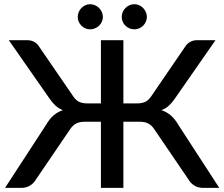

<svg xmlns="http://www.w3.org/2000/svg" viewBox="-20 -916 1094 936"><path d="M1049 0H971.5Q946 0 927.8 -11.2Q909.5 -22.5 898.5 -41.5L734.5 -282.5Q721 -304 704 -313.2Q687 -322.5 661.5 -322.5H581.5V0H472V-322.5H392.5Q367 -322.5 350 -313.2Q333 -304 319.5 -282.5L155.5 -41.5Q144.5 -22.5 126.2 -11.2Q108 0 82.5 0H4.5L205 -308Q221.5 -336.5 241.2 -353.5Q261 -370.5 286.5 -379Q265 -387.5 249.8 -401.8Q234.5 -416 220 -437.5L23 -720H115Q132.5 -720 148 -711Q163.5 -702 172.5 -686L335.5 -448.5Q350 -426.5 366.5 -419.2Q383 -412 404.5 -412H472V-720H581.5V-412H649.5Q671 -412 687.5 -419.2Q704 -426.5 718.5 -448.5L881 -686Q890.5 -702 905.8 -711Q921 -720 939 -720H1030.5L834 -437.5Q819.5 -416 804.2 -401.8Q789 -387.5 767 -379Q792.5 -370.5 812.5 -353.5Q832.5 -336.5 849 -308ZM481.5 -833.5Q481.5 -821 476.5 -810Q471.5 -799 463 -790.8Q454.5 -782.5 443 -777.8Q431.5 -773 419 -773Q407 -773 396 -777.8Q385 -782.5 376.8 -790.8Q368.5 -799 363.8 -810Q359 -821 359 -833.5Q359 -846 363.8 -857.2Q368.5 -868.5 376.8 -877Q385 -885.5 396 -890.5Q407 -895.5 419 -895.5Q431.5 -895.5 443 -890.5Q454.5 -885.5 463 -877Q471.5 -868.5 476.5 -857.2Q481.5 -846 481.5 -833.5ZM696 -833.5Q696 -821 691 -810Q686 -799 677.8 -790.8Q669.5 -782.5 658.5 -777.8Q647.5 -773 635 -773Q622 -773 611 -777.8Q600 -782.5 591.5 -790.8Q583 -799 578.2 -810Q573.5 -821 573.5 -833.5Q573.5 -846 578.2 -857.2Q583 -868.5 591.5 -877Q600 -885.5 611 -890.5Q622 -895.5 635 -895.5Q647.5 -895.5 658.5 -890.5Q669.5 -885.5 677.8 -877Q686 -868.5 691 -857.2Q696 -846 696 -833.5Z"/></svg>

Font: Lato 2
Style: Regular
Weight: 600
Designer: Lukasz Dziedzic with Adam Twardoch and Botio Nikoltchev
Foundry: tyPoland Lukasz Dziedzic
Version: Version 2.015; 2015-08-06; http://www.latofonts.com/